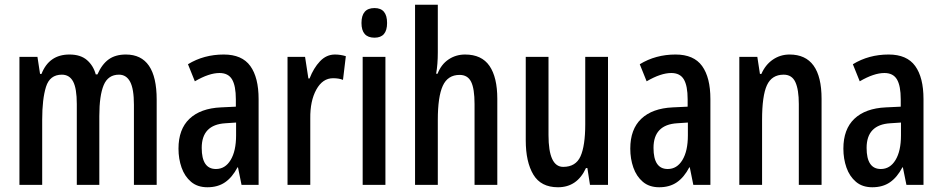

<svg xmlns="http://www.w3.org/2000/svg" viewBox="-20 -780 3976 810"><path d="M511 -550Q641 -550 641 -360V0H545V-338Q545 -405 529 -435Q513 -465 482 -465Q436 -465 417.5 -421Q399 -377 399 -290V0H304V-341Q304 -407 288.5 -436Q273 -465 241 -465Q190 -465 174 -413.5Q158 -362 158 -275V0H62V-540H138L149 -468H155Q187 -550 273 -550Q320 -550 347 -526.5Q374 -503 384 -466H391Q410 -509 438.5 -529.5Q467 -550 511 -550Z M924 -550Q1001 -550 1036 -501.5Q1071 -453 1071 -362V0H999L984 -74H982Q960 -32 929.5 -11Q899 10 855 10Q813 10 786 -13Q759 -36 746 -73Q733 -110 733 -153Q733 -235 779.5 -279Q826 -323 912 -327L975 -330V-361Q975 -418 959 -445Q943 -472 906 -472Q862 -472 802 -437L773 -509Q840 -550 924 -550ZM931 -260Q831 -254 831 -156Q831 -67 891 -67Q930 -67 953 -105Q976 -143 976 -209V-263Z M1393 -550Q1416 -550 1439 -543L1427 -443Q1410 -450 1385 -450Q1341 -450 1314.5 -402Q1288 -354 1289 -280V0H1193V-540H1267L1281 -449H1286Q1303 -493 1330 -521.5Q1357 -550 1393 -550Z M1560 -746Q1613 -746 1613 -683Q1613 -621 1560 -621Q1505 -621 1505 -683Q1505 -746 1560 -746ZM1606 -540V0H1510V-540Z M1827 -559Q1827 -509 1820 -469H1826Q1841 -508 1872 -529Q1903 -550 1942 -550Q2012 -550 2045 -502Q2078 -454 2078 -363V0H1982V-341Q1982 -406 1967.5 -435Q1953 -464 1919 -464Q1869 -464 1848 -418Q1827 -372 1827 -274V0H1731V-760H1827Z M2545 -540V0H2469L2458 -71H2452Q2415 10 2334 10Q2262 10 2230 -43.5Q2198 -97 2198 -188V-540H2294V-210Q2294 -76 2356 -76Q2409 -76 2429 -120.5Q2449 -165 2449 -256V-540Z M2830 -550Q2907 -550 2942 -501.5Q2977 -453 2977 -362V0H2905L2890 -74H2888Q2866 -32 2835.5 -11Q2805 10 2761 10Q2719 10 2692 -13Q2665 -36 2652 -73Q2639 -110 2639 -153Q2639 -235 2685.5 -279Q2732 -323 2818 -327L2881 -330V-361Q2881 -418 2865 -445Q2849 -472 2812 -472Q2768 -472 2708 -437L2679 -509Q2746 -550 2830 -550ZM2837 -260Q2737 -254 2737 -156Q2737 -67 2797 -67Q2836 -67 2859 -105Q2882 -143 2882 -209V-263Z M3311 -550Q3446 -550 3446 -363V0H3350V-341Q3350 -402 3335.5 -433.5Q3321 -465 3286 -465Q3236 -465 3215.5 -420.5Q3195 -376 3195 -274V0H3099V-540H3175L3186 -468H3192Q3209 -507 3240.5 -528.5Q3272 -550 3311 -550Z M3729 -550Q3806 -550 3841 -501.5Q3876 -453 3876 -362V0H3804L3789 -74H3787Q3765 -32 3734.5 -11Q3704 10 3660 10Q3618 10 3591 -13Q3564 -36 3551 -73Q3538 -110 3538 -153Q3538 -235 3584.5 -279Q3631 -323 3717 -327L3780 -330V-361Q3780 -418 3764 -445Q3748 -472 3711 -472Q3667 -472 3607 -437L3578 -509Q3645 -550 3729 -550ZM3736 -260Q3636 -254 3636 -156Q3636 -67 3696 -67Q3735 -67 3758 -105Q3781 -143 3781 -209V-263Z"/></svg>

Font: Noto Sans Lao UI ExtCond Med
Style: Regular
Weight: 500
Width: 2
Designer: Monotype Design Team
Foundry: Monotype Imaging Inc.
Version: Version 2.000; ttfautohint (v1.8.4.7-5d5b)